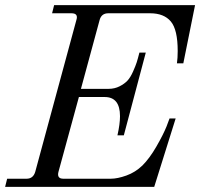

<svg xmlns="http://www.w3.org/2000/svg" viewBox="-30 -732 784 752"><path d="M-10 0 -2 -32H74Q100 -32 108 -59L269 -653Q278 -680 250 -680H174L182 -712H734L688 -484H663Q666 -505 666 -532Q666 -616 639 -648Q612 -680 558 -680H394Q367 -680 360 -653L287 -384H395Q419 -384 438.5 -394Q458 -404 469.5 -416.5Q481 -429 491 -451.5Q501 -474 505.5 -488Q510 -502 516 -526H541L455 -202H430Q440 -246 440 -277Q440 -352 380 -352H279L199 -59Q192 -32 218 -32H404Q430 -32 465 -44.5Q500 -57 528 -84Q556 -112 582.5 -158Q609 -204 622 -236L634 -268H658L574 0Z"/></svg>

Font: Old Standard TT
Style: Italic
Weight: 400
Italic angle: -15.2°
Designer: Alexey Kryukov <alexios@thessalonica.org.ru>
Version: Version 2.2